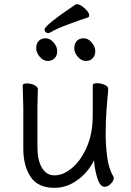

<svg xmlns="http://www.w3.org/2000/svg" viewBox="-20 -885 630 923"><path d="M497 -418Q496 -409 492 -356.5Q488 -304 488 -237Q488 -191 495 -132.5Q502 -74 526 -35Q527 -33 527 -29Q527 -17 513 -2Q499 13 483 13Q461 13 448 -28.5Q435 -70 432 -114Q404 -57 352.5 -19.5Q301 18 242 18Q162 18 127 -35Q92 -88 92 -171V-368L91 -406L89 -474Q89 -484 109 -484Q127 -484 144.5 -476Q162 -468 162 -456Q162 -435 161 -419L160 -368V-175Q160 -115 181.5 -78.5Q203 -42 242 -42Q283 -42 324 -75.5Q365 -109 393 -168.5Q421 -228 425 -301Q426 -322 426 -395V-475Q426 -485 447 -485Q465 -485 482.5 -477.5Q500 -470 500 -459V-457Q500 -445 497 -418ZM337 -653Q337 -675 349 -688Q361 -701 383 -701Q403 -701 420.5 -681Q438 -661 438 -639Q438 -618 425.5 -605Q413 -592 393 -592Q371 -592 354 -612Q337 -632 337 -653ZM200 -701Q220 -701 237.5 -681Q255 -661 255 -639Q255 -618 242.5 -605Q230 -592 210 -592Q188 -592 171 -612Q154 -632 154 -653Q154 -675 166 -688Q178 -701 200 -701ZM358 -786Q347 -782 315.5 -770.5Q284 -759 261 -749Q238 -739 222 -729Q216 -726 211 -726Q204 -726 199 -731Q194 -736 194 -743Q194 -763 344 -864Q346 -865 350 -865Q365 -865 387 -845Q409 -825 409 -811Q409 -804 402 -801Z"/></svg>

Font: Iansui 0.93
Style: Regular
Weight: 400
Designer: But Ko / Fontworks Inc.
Foundry: zi-hi.com / Fontworks Inc.
Version: Version 0.931